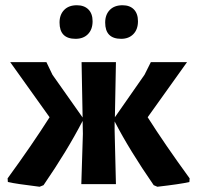

<svg xmlns="http://www.w3.org/2000/svg" viewBox="-20 -702 752 732"><path d="M273 -682Q301 -682 317 -666Q333 -650 333 -621Q333 -590 315.5 -572Q298 -554 268 -554Q207 -554 207 -616Q207 -646 224.5 -664Q242 -682 273 -682ZM447 -682Q475 -682 490.5 -666Q506 -650 506 -621Q506 -590 488.5 -572Q471 -554 442 -554Q381 -554 381 -616Q381 -646 398.5 -664Q416 -682 447 -682ZM131 10Q41 -1 10 -8L9 -22Q103 -151 169 -255L19 -465H157L180 -417L295 -254L291 -465H422L418 -255L531 -417L555 -465H693L543 -255Q609 -151 703 -22L702 -8Q667 0 580 10L566 4Q474 -129 417 -239V-205L422 0H290L296 -192L295 -241Q236 -127 146 4Z"/></svg>

Font: Alegreya Sans
Style: Bold
Weight: 700
Designer: Juan Pablo del Peral
Foundry: Huerta Tipografica
Version: Version 2.007